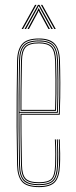

<svg xmlns="http://www.w3.org/2000/svg" viewBox="-20 -763 310 788"><path d="M140.2 5Q88.8 5 70 -17.4Q51.2 -39.8 50.2 -85Q48.5 -173.2 48.1 -242Q47.8 -310.8 48.4 -375Q49 -439.2 50.2 -514Q51.2 -559.5 70.5 -582.2Q89.8 -605 140.2 -605Q184.2 -605 204.2 -584Q224.2 -563 226 -515.8Q227.2 -481.2 227.6 -423.6Q228 -366 225.2 -292H68Q68 -249.2 68.2 -216.1Q68.5 -183 69.1 -152Q69.8 -121 70.2 -85.2Q71 -45.8 85.4 -30.4Q99.8 -15 140.2 -15Q177 -15 190.8 -28.9Q204.5 -42.8 206.2 -85.8Q207 -103.2 206.9 -131Q206.8 -158.8 205.2 -191H209.2Q210.8 -160 210.9 -131.6Q211 -103.2 210.2 -85.8Q208.5 -40.8 193.2 -25.9Q178 -11 140.2 -11Q98 -11 82.5 -27.4Q67 -43.8 66.2 -85.2Q65.2 -133.8 64.6 -182.2Q64 -230.8 64 -296H221.5Q224.2 -376 223.8 -430Q223.2 -484 222 -515.8Q220.2 -565.5 199.2 -583.2Q178.2 -601 140.2 -601Q91.5 -601 73.4 -579.5Q55.2 -558 54.2 -514Q53 -440.2 52.4 -372.9Q51.8 -305.5 52.2 -235.8Q52.8 -166 54.2 -85Q55.2 -40 73.5 -19.5Q91.8 1 140.2 1Q183 1 201.5 -17.1Q220 -35.2 222.2 -85.2Q223 -102 222.9 -131Q222.8 -160 221.2 -191H225.2Q226.5 -162.2 226.9 -133.9Q227.2 -105.5 226.2 -85Q224 -34.8 205 -14.9Q186 5 140.2 5ZM140.2 -3Q93.2 -3 76.2 -22.2Q59.2 -41.5 58.2 -85Q56.8 -164.8 56.2 -234.4Q55.8 -304 56.2 -371.8Q56.8 -439.5 58.2 -514Q59.2 -557.8 76.8 -577.4Q94.2 -597 140.2 -597Q181.2 -597 198.9 -578.1Q216.5 -559.2 218.2 -512.8Q219 -493 219.6 -436.1Q220.2 -379.2 217.5 -300H60Q60 -233.5 60.6 -184Q61.2 -134.5 62.2 -85.2Q63 -41.5 80.1 -24.2Q97.2 -7 140.2 -7Q180.5 -7 196.4 -23.2Q212.2 -39.5 214.2 -85.5Q215 -102.8 214.9 -130.9Q214.8 -159 213.2 -191H217.2Q218.5 -165.8 218.9 -136.2Q219.2 -106.8 218.2 -85.5Q216.2 -37.2 199.1 -20.1Q182 -3 140.2 -3ZM60 -304H213.8Q216.2 -373.5 215.8 -432.2Q215.2 -491 214.2 -512.8Q212.5 -558.2 195.8 -575.6Q179 -593 140.2 -593Q96.5 -593 79.8 -574.6Q63 -556.2 62.2 -513.8Q61.2 -465.5 60.6 -417.1Q60 -368.8 60 -304ZM64 -308Q64 -350.5 64.2 -383.1Q64.5 -415.8 65.1 -446.4Q65.8 -477 66.2 -513.8Q67 -555 82.9 -572Q98.8 -589 140.2 -589Q175.2 -589 191.9 -573.5Q208.5 -558 210.2 -513Q211 -493.5 211.8 -438.6Q212.5 -383.8 209.8 -308ZM68 -312H206Q208.2 -380.8 207.6 -436.6Q207 -492.5 206.2 -513Q204.5 -555.5 189.4 -570.2Q174.2 -585 140.2 -585Q100 -585 85.5 -568.9Q71 -552.8 70.2 -513.8Q69.8 -478.5 69.1 -448.2Q68.5 -418 68.2 -385.9Q68 -353.8 68 -312ZM68.8 -644 123.8 -743H129.8L74.8 -644ZM80.8 -644 135.8 -743H141.8L196.8 -644H190.8L143.8 -729.2L139.8 -737.5H137.8L133.8 -729.2L86.8 -644ZM202.8 -644 147.8 -743H153.8L208.8 -644ZM92.8 -644 132.8 -717.8 137.8 -728.8H139.8L144.8 -717.8L184.8 -644H178.8L141.2 -713.2L139.8 -718H137.8L136.2 -713.2L98.8 -644Z"/></svg>

Font: Big Shoulders Inline Display Thin
Style: Regular
Weight: 100
Designer: Patric King
Foundry: XO Type Co
Version: Version 1.000